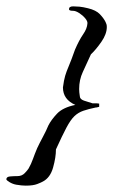

<svg xmlns="http://www.w3.org/2000/svg" viewBox="-20 -504 356 604"><path d="M31 77Q20 75 10 69Q0 63 0 60Q0 52 12 51Q24 50 35 50Q49 50 58 40.5Q67 31 70 26Q78 12 83.5 -3.5Q89 -19 97 -38Q104 -53 115 -73.5Q126 -94 132 -109Q141 -127 159.5 -146.5Q178 -166 217 -174Q178 -191 178 -229Q181 -252 185 -265.5Q189 -279 196.5 -296.5Q204 -314 216 -348Q229 -378 241.5 -396Q254 -414 255 -430Q256 -437 248 -446.5Q240 -456 229 -463Q218 -470 210 -470Q197 -470 197 -475Q197 -484 210 -484Q219 -484 230 -483Q241 -482 257 -478Q282 -472 294 -459.5Q306 -447 312 -435Q314 -431 315 -427.5Q316 -424 316 -419Q316 -397 299 -372.5Q282 -348 266 -333Q252 -302 240.5 -277.5Q229 -253 229 -224Q229 -219 229.5 -213.5Q230 -208 231 -202Q231 -192 244 -187.5Q257 -183 271 -179Q276 -179 281.5 -179Q287 -179 292 -178V-168L284 -166H282Q258 -161 242 -155.5Q226 -150 214 -138.5Q202 -127 189 -102.5Q176 -78 156 -34Q156 -9 147 23Q138 55 115 67Q110 70 97 75Q84 80 61 80Q48 80 31 77Z"/></svg>

Font: Kolker Brush
Style: Regular
Weight: 400
Designer: Robert E. Leuschke
Foundry: Robert E. Leuschke
Version: Version 1.010; ttfautohint (v1.8.3)